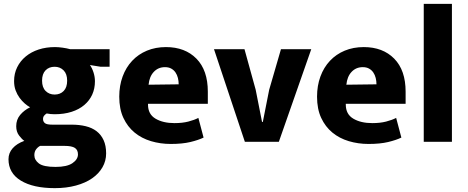

<svg xmlns="http://www.w3.org/2000/svg" viewBox="-20 -735 2424 995"><path d="M53 -315Q53 -354 69 -386.5Q85 -419 113.5 -442.5Q142 -466 180.5 -478.5Q219 -491 265 -491Q282 -491 304 -488Q326 -485 344 -480H548V-389H502L446 -398Q457 -383 464.5 -360Q472 -337 472 -314Q472 -276 458 -245Q444 -214 417 -191Q390 -168 351 -155.5Q312 -143 263 -143Q252 -143 242 -144Q232 -145 222 -147Q215 -143 209 -136Q203 -129 203 -118Q203 -105 212.5 -97Q222 -89 251 -89H352Q391 -89 424 -81Q457 -73 480.5 -55Q504 -37 517 -8.5Q530 20 530 60Q530 99 511 132Q492 165 457.5 189Q423 213 373.5 226.5Q324 240 264 240Q152 240 88 201Q24 162 24 90Q24 58 45.5 33.5Q67 9 106 -5Q94 -13 79 -32.5Q64 -52 64 -81Q64 -115 84.5 -139.5Q105 -164 136 -179Q123 -186 108.5 -198.5Q94 -211 81.5 -228Q69 -245 61 -266.5Q53 -288 53 -315ZM188 21Q176 27 167 39Q158 51 158 69Q158 94 181.5 112Q205 130 268 130Q327 130 355.5 110.5Q384 91 384 65Q384 42 368 31.5Q352 21 314 21ZM328 -317Q328 -352 309.5 -370.5Q291 -389 263 -389Q234 -389 216 -370.5Q198 -352 198 -317Q198 -282 216.5 -263.5Q235 -245 263 -245Q292 -245 310 -263.5Q328 -282 328 -317Z M1057 -197H747V-193Q747 -143 786 -120Q825 -97 884 -97Q925 -97 956 -105Q987 -113 1008 -124L1035 -22Q1008 -9 966.5 1Q925 11 865 11Q811 11 762.5 -3.5Q714 -18 677.5 -48Q641 -78 619.5 -124Q598 -170 598 -234Q598 -291 615.5 -338.5Q633 -386 665 -420Q697 -454 741.5 -472.5Q786 -491 840 -491Q939 -491 998 -431Q1057 -371 1057 -260ZM906 -298Q906 -315 902 -331Q898 -347 889.5 -359.5Q881 -372 867.5 -379.5Q854 -387 835 -387Q800 -387 777 -362.5Q754 -338 750 -296Z M1436 -480H1593L1425 0H1249L1089 -480H1247L1305 -270L1338 -103H1342L1375 -270Z M2082 -197H1772V-193Q1772 -143 1811 -120Q1850 -97 1909 -97Q1950 -97 1981 -105Q2012 -113 2033 -124L2060 -22Q2033 -9 1991.5 1Q1950 11 1890 11Q1836 11 1787.5 -3.5Q1739 -18 1702.5 -48Q1666 -78 1644.5 -124Q1623 -170 1623 -234Q1623 -291 1640.5 -338.5Q1658 -386 1690 -420Q1722 -454 1766.5 -472.5Q1811 -491 1865 -491Q1964 -491 2023 -431Q2082 -371 2082 -260ZM1931 -298Q1931 -315 1927 -331Q1923 -347 1914.5 -359.5Q1906 -372 1892.5 -379.5Q1879 -387 1860 -387Q1825 -387 1802 -362.5Q1779 -338 1775 -296Z M2176 0V-715H2322V0Z"/></svg>

Font: Mukta ExtraBold
Style: Regular
Weight: 800
Designer: Girish Dalvi and Yashodeep Gholap
Foundry: Ek Type
Version: Version 2.538;PS 1.002;hotconv 16.6.51;makeotf.lib2.5.65220;